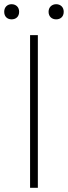

<svg xmlns="http://www.w3.org/2000/svg" viewBox="-33 -893 323 913"><path d="M110 0H147V-726H110ZM22 -801C43 -801 58 -814 58 -837C58 -859 43 -873 22 -873C2 -873 -13 -859 -13 -837C-13 -814 2 -801 22 -801ZM234 -801C255 -801 270 -814 270 -837C270 -859 255 -873 234 -873C214 -873 198 -859 198 -837C198 -814 214 -801 234 -801Z"/></svg>

Font: Noto Sans CJK SC Thin
Style: Regular
Weight: 100
Designer: Ryoko NISHIZUKA 西塚涼子 (kana, bopomofo & ideographs); Paul D. Hunt (Latin, Greek & Cyrillic); Sandoll Communications 산돌커뮤니
Foundry: Adobe
Version: Version 2.004;hotconv 1.0.118;makeotfexe 2.5.65603